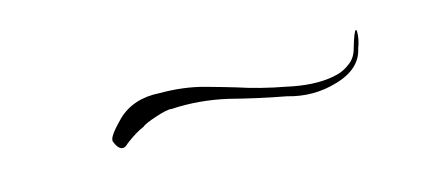

<svg xmlns="http://www.w3.org/2000/svg" viewBox="-25 -675 494 224"><g transform="rotate(-15 222.0 -563.0)"><path d="M96.7 -542Q96.7 -543 96.7 -543Q96.7 -548.8 113.3 -565.4Q132.8 -584 164.1 -582Q193.4 -582 217.8 -575.2Q242.2 -568.4 252 -565.4Q278.3 -556.6 309.6 -550.8Q340.8 -543.9 363.3 -547.9Q376 -549.8 384.8 -556.6Q393.6 -562.5 396.5 -574.2Q402.3 -593.8 404.3 -593.8Q405.3 -593.8 405.3 -591.8Q405.3 -582 401.4 -572.3Q396.5 -548.8 366.2 -540Q336.9 -531.2 306.6 -540Q274.4 -545.9 240.2 -554.7Q206.1 -562.5 172.9 -560.5Q168 -561.5 153.3 -556.6Q138.7 -551.8 135.7 -548.8Q126 -544.9 113.3 -535.2Q109.4 -531.2 106.4 -531.2Q100.6 -531.2 96.7 -542Z"/></g></svg>

Font: Margalida Font
Style: Regular
Weight: 400
Designer: Mateu Riera. mateurierasureda@hotmail.com
Version: Version 1.0